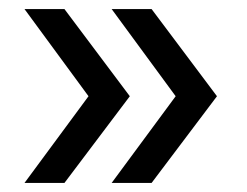

<svg xmlns="http://www.w3.org/2000/svg" viewBox="-20 -477 544 423"><path d="M122 -74H34L175 -265L34 -457H122L266 -265ZM314 -74H226L367 -265L226 -457H314L458 -265Z"/></svg>

Font: Argentum Novus
Style: Regular
Weight: 400
Designer: Julieta Ulanovsky
Foundry: Julieta Ulanovsky
Version: Version 7.20;July 27, 2021;FontCreator 13.0.0.2683 64-bit